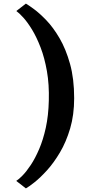

<svg xmlns="http://www.w3.org/2000/svg" viewBox="-20 -855 484 1064"><path d="M391 -311Q391 -218.5 368.8 -143.2Q346.5 -68 312.2 -10.2Q278 47.5 240.5 88.8Q203 130 171.5 155Q140 180 123.5 189L70 147.5Q83.5 139.5 105 117.5Q126.5 95.5 150.8 59Q175 22.5 197 -28.8Q219 -80 233.8 -147Q248.5 -214 250.5 -297Q253 -387 240 -460.8Q227 -534.5 205 -591.8Q183 -649 157.8 -690.5Q132.5 -732 109 -757.8Q85.5 -783.5 70.5 -794L123.5 -835Q137.5 -827 168.2 -804.5Q199 -782 237 -742.5Q275 -703 310 -643.2Q345 -583.5 368 -501.2Q391 -419 391 -311Z"/></svg>

Font: Merriweather 20pt ExtraBold
Style: Regular
Weight: 800
Version: Version 2.100